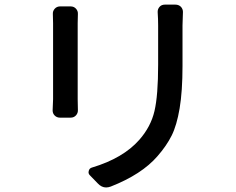

<svg xmlns="http://www.w3.org/2000/svg" viewBox="-20 -786 1040 846"><path d="M212.9 -723.6Q211.9 -737.3 221.2 -747.6Q230.5 -757.8 245.1 -757.8H291Q305.7 -757.8 314.9 -747.6Q324.2 -737.3 323.2 -723.6Q322.3 -703.1 322.3 -683.6V-348.6Q322.3 -329.1 323.2 -302.7Q324.2 -288.1 314.9 -277.8Q305.7 -267.6 291 -267.6H244.1Q229.5 -267.6 219.7 -278.3Q211.9 -287.1 211.9 -299.8L213.9 -348.6V-683.6Q213.9 -698.2 212.9 -723.6ZM674.8 -731.4Q673.8 -745.1 682.6 -755.4Q691.4 -765.6 706.1 -765.6H752.9Q767.6 -765.6 777.3 -755.9Q786.1 -746.1 786.1 -733.4L784.2 -673.8V-496.1Q784.2 -383.8 771.5 -308.6Q758.8 -233.4 736.3 -188.5Q713.9 -143.6 673.8 -97.7Q604.5 -17.6 467.8 36.1Q457 40 447.3 40Q427.7 40 411.1 22.5L376 -13.7Q370.1 -19.5 370.1 -27.3Q370.1 -30.3 371.1 -33.2Q374 -44.9 385.7 -47.9Q522.5 -88.9 593.8 -169.9Q644.5 -227.5 660.6 -296.4Q676.8 -365.2 676.8 -502V-673.8Q676.8 -702.1 674.8 -731.4Z"/></svg>

Font: Gen Jyuu GothicL Medium
Style: Regular
Weight: 500
Designer: [Source Han Sans]
Ryoko NISHIZUKA  (kana & ideographs); Paul D. Hunt (Latin, Greek & Cyrillic); Wenlong ZHANG  (bopomofo
Version: Version 1.002.20150607